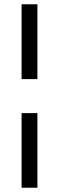

<svg xmlns="http://www.w3.org/2000/svg" viewBox="-20 -763 278 898"><path d="M81 -743H155V-393H81ZM81 -234H155V115H81Z"/></svg>

Font: Rosario Medium
Style: Regular
Weight: 500
Version: Version 1.201